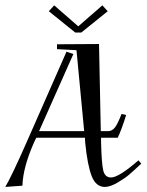

<svg xmlns="http://www.w3.org/2000/svg" viewBox="-23 -702 559 732"><path d="M163.1 -659.2 183.6 -681.6 275.4 -601.6 367.2 -681.6 387.7 -659.2 287.1 -578.1H263.7ZM-2.9 10.7Q21.5 -30.3 79.1 -161.1L230.5 -504.9L256.8 -496.1L126 -202.1H297.9L268.6 -510.7L194.3 -514.6V-533.2L354.5 -534.2Q359.4 -270.5 361.3 -202.1H389.6Q404.3 -202.1 415 -215.8Q425.8 -229.5 440.4 -267.6L458 -263.7Q440.4 -207 425.8 -176.8H362.3V-160.2Q364.3 -79.1 370.6 -52.2Q377 -25.4 400.4 -25.4Q429.7 -25.4 504.9 -90.8L515.6 -78.1Q486.3 -50.8 469.2 -36.1Q452.1 -21.5 424.3 -5.4Q396.5 10.7 377 10.7Q342.8 10.7 326.7 -30.3Q310.5 -71.3 301.8 -158.2L300.8 -176.8H115.2L106.4 -158.2Q64.5 -63.5 62.5 5.9Z"/></svg>

Font: Kleymisska
Style: Regular
Weight: 500
Italic angle: -8°
Designer: gluk
Foundry: gluk
Version: Version 0.298